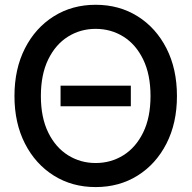

<svg xmlns="http://www.w3.org/2000/svg" viewBox="-20 -759 789 791"><path d="M374 11.7Q277.3 11.7 201.7 -35.6Q126 -83 82.8 -167.5Q39.6 -252 39.6 -363.3Q39.6 -475.1 82.8 -559.8Q126 -644.5 201.7 -691.9Q277.3 -739.3 374 -739.3Q471.2 -739.3 546.9 -691.9Q622.6 -644.5 665.8 -559.8Q709 -475.1 709 -363.3Q709 -252 665.8 -167.5Q622.6 -83 546.9 -35.6Q471.2 11.7 374 11.7ZM374 -87.4Q437 -87.4 488.3 -119.4Q539.6 -151.4 569.8 -213.1Q600.1 -274.9 600.1 -363.3Q600.1 -452.1 569.8 -514.2Q539.6 -576.2 488.3 -608.2Q437 -640.1 374 -640.1Q311.5 -640.1 260.3 -608.2Q209 -576.2 178.7 -514.2Q148.4 -452.1 148.4 -363.3Q148.4 -274.9 178.7 -213.1Q209 -151.4 260.3 -119.4Q311.5 -87.4 374 -87.4ZM519 -406.2V-321.3H229.5V-406.2Z"/></svg>

Font: Inter Display Medium
Style: Regular
Weight: 500
Designer: Rasmus Andersson
Foundry: rsms
Version: Version 4.001;git-9221beed3